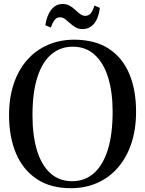

<svg xmlns="http://www.w3.org/2000/svg" viewBox="-20 -956 746 987"><path d="M346.5 11.5Q240 12 168.8 -35.8Q97.5 -83.5 62 -168.2Q26.5 -253 26.5 -363.5Q26.5 -454 50.8 -525.8Q75 -597.5 119.8 -648Q164.5 -698.5 226.2 -725.2Q288 -752 362.5 -752Q468.5 -751.5 539 -705.8Q609.5 -660 644.5 -576.8Q679.5 -493.5 679.5 -382Q679.5 -292 655.5 -219.5Q631.5 -147 587.2 -95.5Q543 -44 481.8 -16.5Q420.5 11 346.5 11.5ZM351.5 -24.5Q415 -24.5 461.5 -64.5Q508 -104.5 533.5 -184Q559 -263.5 559 -382Q559 -482 536 -557Q513 -632 467.2 -674Q421.5 -716 354 -716Q291 -716 244.5 -677.2Q198 -638.5 172.5 -560.2Q147 -482 147 -363.5Q147 -259.5 170 -183.5Q193 -107.5 238.5 -66Q284 -24.5 351.5 -24.5ZM404.5 -806.5Q383.5 -806.5 368 -815.8Q352.5 -825 339.8 -836.8Q327 -848.5 314.8 -857.8Q302.5 -867 289 -867Q270.5 -867 260 -852.5Q249.5 -838 241 -814.5L213 -826.5Q220.5 -876.5 243.5 -906Q266.5 -935.5 302 -935.5Q323 -935.5 338.5 -926.5Q354 -917.5 367 -905.2Q380 -893 392 -884Q404 -875 417.5 -874.5Q436 -874.5 446.8 -887.8Q457.5 -901 465.5 -927.5L493.5 -915.5Q486.5 -862 463.5 -834.2Q440.5 -806.5 404.5 -806.5Z"/></svg>

Font: Merriweather 96pt
Style: Regular
Weight: 400
Version: Version 2.100